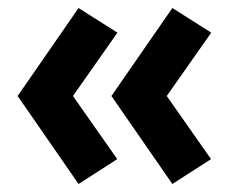

<svg xmlns="http://www.w3.org/2000/svg" viewBox="-20 -498 604 479"><path d="M410 -39 258 -258.5 410 -478 507 -416.5 396 -258.5 506.5 -101ZM176 -39 24 -258.5 176 -478 273 -416.5 162 -258.5 272.5 -101Z"/></svg>

Font: Geologica Roman SemiBold
Style: Regular
Weight: 600
Designer: Sindre Bremnes, Frode Helland
Foundry: Monokrom Skriftforlag AS
Version: Version 1.010;gftools[0.9.28]